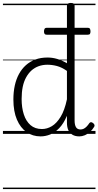

<svg xmlns="http://www.w3.org/2000/svg" viewBox="-20 -910 669 1305"><path d="M256 17Q202 17 160.5 -12Q119 -41 95 -97Q71 -153 71 -234Q71 -285 80.5 -328.5Q90 -372 109 -407Q128 -442 156 -467Q184 -492 220.5 -505.5Q257 -519 303 -519Q336 -519 368.5 -509.5Q401 -500 435 -480V-871Q435 -881 441.5 -885.5Q448 -890 461 -890Q475 -890 481 -885.5Q487 -881 487 -871V-92Q487 -61 496.5 -45.5Q506 -30 527 -30Q538 -30 548 -34.5Q558 -39 568 -49Q578 -59 588 -74Q593 -80 599.5 -79.5Q606 -79 613 -73Q620 -68 622 -61Q624 -54 620 -48Q608 -28 592 -13.5Q576 1 557 9Q538 17 519 17Q491 17 472 5.5Q453 -6 444 -26.5Q435 -47 435 -76Q435 -88 435 -100Q435 -112 435 -123Q412 -69 382 -38.5Q352 -8 320 4.5Q288 17 256 17ZM127 -237Q127 -178 142 -132Q157 -86 187.5 -59.5Q218 -33 265 -33Q300 -33 332.5 -52.5Q365 -72 392 -116Q419 -160 435 -235V-428Q399 -453 366.5 -461.5Q334 -470 302 -470Q270 -470 242.5 -460Q215 -450 194 -431Q173 -412 157.5 -384Q142 -356 134.5 -319.5Q127 -283 127 -237ZM298 -674Q287 -674 283 -680Q279 -686 279 -696Q279 -707 283 -714Q287 -721 298 -721H576Q588 -721 591.5 -714Q595 -707 595 -696Q595 -686 591.5 -680Q588 -674 576 -674ZM0 365H629V375H0ZM0 -20H629V0H0ZM0 -505H629V-500H0ZM0 -885H629V-875H0Z"/></svg>

Font: Playwrite IT Moderna Guides
Style: Regular
Weight: 400
Designer: Veronika Burian, José Scaglione
Foundry: TypeTogether
Version: Version 1.003